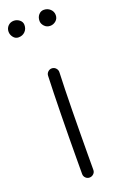

<svg xmlns="http://www.w3.org/2000/svg" viewBox="-162 -809 548 878"><g transform="rotate(-20 112.0 -370.0)"><path d="M121.1 -501.5Q132.3 -501 139.9 -492.4Q147.5 -483.9 147 -472.7Q145.5 -438.5 144.3 -390.1Q143.1 -341.8 142.3 -286.9Q141.6 -231.9 141.1 -177.7Q140.6 -123.5 140.4 -77.1Q140.1 -30.8 140.1 0Q140.1 11.2 131.8 19Q123.5 26.9 112.3 26.9Q101.1 26.9 93.3 19Q85.4 11.2 85.4 0Q85.4 -30.8 85.7 -77.4Q85.9 -124 86.4 -178.2Q86.9 -232.4 87.9 -287.6Q88.9 -342.8 90.1 -391.8Q91.3 -440.9 92.8 -475.6Q93.3 -486.8 101.6 -494.4Q109.9 -502 121.1 -501.5ZM220.7 -724.6Q220.7 -707.5 208.5 -697Q196.3 -686.5 180.7 -686.5Q163.6 -686.5 152.6 -698.5Q141.6 -710.4 141.6 -724.1Q141.6 -742.2 151.9 -753.9Q162.1 -765.6 176.8 -765.6Q195.3 -765.6 208 -753.7Q220.7 -741.7 220.7 -724.6ZM70.8 -731Q70.8 -711.4 58.3 -699Q45.9 -686.5 26.4 -686.5Q11.2 -686.5 1.5 -699Q-8.3 -711.4 -8.3 -726.1Q-8.3 -742.7 2.9 -754.2Q14.2 -765.6 30.8 -765.6Q45.9 -765.6 58.3 -755.9Q70.8 -746.1 70.8 -731Z"/></g></svg>

Font: Mikhak-DS2-FD Light
Style: Regular
Weight: 300
Designer: Amin Abedi
Version: Version 3.2